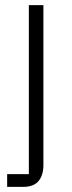

<svg xmlns="http://www.w3.org/2000/svg" viewBox="-20 -532 283 752"><path d="M8 150H93V-512H150V115Q150 154 131 177Q112 200 70 200H8Z"/></svg>

Font: IBM Plex Sans Thai Light
Style: Regular
Weight: 300
Designer: Mike Abbink, Paul van der Laan, Pieter van Rosmalen, Ben Mitchell, Mark Frömberg
Foundry: Bold Monday
Version: Version 1.2